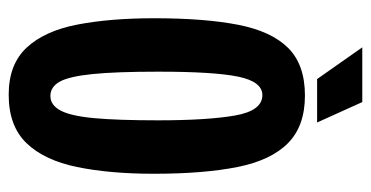

<svg xmlns="http://www.w3.org/2000/svg" viewBox="-226 -617 854 442"><g transform="rotate(90 201.0 -396.0)"><path d="M198 11Q128 11 89.5 -30.5Q51 -72 36.5 -147.5Q22 -223 22 -324Q22 -440 37 -517Q52 -594 90.5 -632.5Q129 -671 200 -671Q270 -671 309.5 -632Q349 -593 364.5 -515.5Q380 -438 380 -323Q380 -222 364.5 -146.5Q349 -71 309.5 -30Q270 11 198 11ZM201 -85Q222 -85 234.5 -108.5Q247 -132 252 -186Q257 -240 257 -333Q257 -446 246 -509.5Q235 -573 199 -573Q168 -573 156.5 -517.5Q145 -462 145 -334Q145 -236 150.5 -182Q156 -128 168 -106.5Q180 -85 201 -85ZM162 -699 89 -803H215L262 -699Z"/></g></svg>

Font: Bricolage Grotesque 48pt Condensed SemiBold
Style: Regular
Weight: 600
Width: 3
Designer: Mathieu Triay
Foundry: Atelier Triay
Version: Version 1.000; ttfautohint (v1.8.4.7-5d5b);gftools[0.9.32]